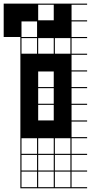

<svg xmlns="http://www.w3.org/2000/svg" viewBox="-111 -747 495 1046"><path d="M363.6 278.8H0V187.9H6.1V272.7H90.9V187.9H0V-727.3H363.6V-721.2H278.8V-636.4H363.6V-630.3H278.8V-545.5H363.6V-539.4H278.8V-454.5H363.6V-448.5H278.8V-363.6H363.6V-357.6H278.8V-272.7H363.6V-266.7H278.8V-181.8H363.6V-175.8H278.8V-90.9H363.6V-84.8H278.8V0H363.6V6.1H278.8V90.9H363.6V97H278.8V181.8H363.6V187.9H278.8V272.7H363.6ZM187.9 -636.4H272.7V-721.2H187.9ZM6.1 -636.4H90.9V-721.2H6.1ZM97 -636.4H181.8V-721.2H97ZM187.9 -545.5H272.7V-630.3H187.9ZM6.1 -545.5H90.9V-630.3H6.1ZM97 -545.5H181.8V-630.3H97ZM187.9 -454.5H272.7V-539.4H187.9ZM6.1 -454.5H90.9V-539.4H6.1ZM97 -454.5H181.8V-539.4H97ZM97 -272.7H181.8V-357.6H97ZM97 -181.8H181.8V-266.7H97ZM97 -90.9H181.8V-175.8H97ZM187.9 90.9H272.7V6.1H187.9ZM97 90.9H181.8V6.1H97ZM6.1 90.9H90.9V6.1H6.1ZM97 181.8H181.8V97H97ZM6.1 181.8H90.9V97H6.1ZM272.7 97H187.9V181.8H272.7ZM181.8 272.7V187.9H97V272.7ZM272.7 272.7V187.9H187.9V272.7ZM-90.9 -636.4H0V-545.5H-90.9ZM0 -727.3H90.9V-636.4H0ZM90.9 -636.4H181.8V-545.5H90.9ZM181.8 -727.3H272.7V-636.4H181.8ZM-90.9 -727.3H0V-636.4H-90.9ZM181.8 -636.4H272.7V-545.5H181.8Z"/></svg>

Font: Micro 5 Charted
Style: Regular
Weight: 400
Designer: Sarah Cadigan-Fried
Version: Version 1.000; ttfautohint (v1.8.4.7-5d5b)